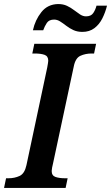

<svg xmlns="http://www.w3.org/2000/svg" viewBox="-41 -931 550 951"><path d="M-21 0 -11 -48H1Q31 -48 56 -59.5Q81 -71 90 -113L193 -597Q195 -609 196.5 -617.5Q198 -626 198 -630Q198 -653 179.5 -659.5Q161 -666 131 -666H119L129 -714H435L425 -666H413Q382 -666 357 -654.5Q332 -643 324 -600L222 -123Q219 -111 217 -100.5Q215 -90 215 -84Q215 -61 234 -54.5Q253 -48 282 -48H294L284 0ZM367 -773Q342 -773 322.5 -782Q303 -791 287 -803.5Q271 -816 256.5 -825Q242 -834 227 -834Q202 -834 191 -817.5Q180 -801 173 -781H122Q133 -832 164 -871Q195 -910 247 -911Q272 -911 291 -902Q310 -893 325.5 -881Q341 -869 355.5 -859.5Q370 -850 385 -850Q410 -850 421 -866.5Q432 -883 437 -903H489Q481 -870 466 -840Q451 -810 426.5 -791.5Q402 -773 367 -773Z"/></svg>

Font: Noto Serif SemiCondensed SemiBold
Style: Italic
Weight: 600
Width: 4
Italic angle: -12°
Designer: Monotype Design Team
Foundry: Monotype Imaging Inc.
Version: Version 2.014; ttfautohint (v1.8.4.7-5d5b)